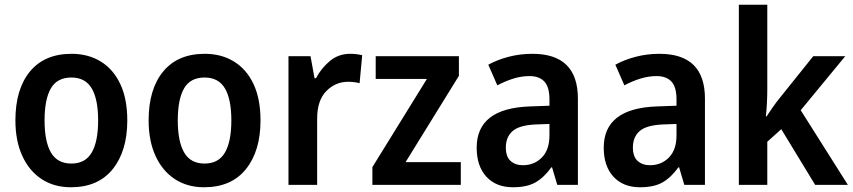

<svg xmlns="http://www.w3.org/2000/svg" viewBox="-20 -780 3599 810"><path d="M517 -272Q517 -143 455.5 -66.5Q394 10 279 10Q208 10 155.5 -24.5Q103 -59 74 -122.5Q45 -186 45 -272Q45 -404 106.5 -478.5Q168 -553 282 -553Q352 -553 405 -520.5Q458 -488 487.5 -425.5Q517 -363 517 -272ZM168 -272Q168 -183 195 -136.5Q222 -90 281 -90Q340 -90 367 -136.5Q394 -183 394 -272Q394 -361 367 -407Q340 -453 281 -453Q221 -453 194.5 -407Q168 -361 168 -272Z M1079 -272Q1079 -143 1017.5 -66.5Q956 10 841 10Q770 10 717.5 -24.5Q665 -59 636 -122.5Q607 -186 607 -272Q607 -404 668.5 -478.5Q730 -553 844 -553Q914 -553 967 -520.5Q1020 -488 1049.5 -425.5Q1079 -363 1079 -272ZM730 -272Q730 -183 757 -136.5Q784 -90 843 -90Q902 -90 929 -136.5Q956 -183 956 -272Q956 -361 929 -407Q902 -453 843 -453Q783 -453 756.5 -407Q730 -361 730 -272Z M1457 -553Q1484 -553 1508 -547L1497 -429Q1487 -432 1474 -433.5Q1461 -435 1449 -435Q1395 -435 1356.5 -395.5Q1318 -356 1318 -280V0H1197V-543H1290L1307 -450H1313Q1335 -492 1371.5 -522.5Q1408 -553 1457 -553Z M1924 0H1551V-75L1781 -447H1565V-543H1916V-460L1691 -96H1924Z M2226 -553Q2418 -553 2418 -364V0H2331L2309 -74H2306Q2275 -31 2239 -10.5Q2203 10 2144 10Q2073 10 2032 -34.5Q1991 -79 1991 -157Q1991 -323 2215 -331L2298 -334V-361Q2298 -413 2276.5 -436Q2255 -459 2214 -459Q2180 -459 2146 -448.5Q2112 -438 2078 -420L2040 -507Q2078 -528 2126 -540.5Q2174 -553 2226 -553ZM2241 -255Q2171 -252 2142.5 -227Q2114 -202 2114 -158Q2114 -119 2134 -101Q2154 -83 2186 -83Q2234 -83 2266 -115.5Q2298 -148 2298 -209V-257Z M2762 -553Q2954 -553 2954 -364V0H2867L2845 -74H2842Q2811 -31 2775 -10.5Q2739 10 2680 10Q2609 10 2568 -34.5Q2527 -79 2527 -157Q2527 -323 2751 -331L2834 -334V-361Q2834 -413 2812.5 -436Q2791 -459 2750 -459Q2716 -459 2682 -448.5Q2648 -438 2614 -420L2576 -507Q2614 -528 2662 -540.5Q2710 -553 2762 -553ZM2777 -255Q2707 -252 2678.5 -227Q2650 -202 2650 -158Q2650 -119 2670 -101Q2690 -83 2722 -83Q2770 -83 2802 -115.5Q2834 -148 2834 -209V-257Z M3217 -403Q3217 -376 3215.5 -346Q3214 -316 3211 -289H3214Q3226 -307 3240.5 -328Q3255 -349 3269 -366L3411 -543H3546L3358 -315L3557 0H3419L3276 -235L3217 -182V0H3097V-760H3217Z"/></svg>

Font: Noto Sans Devanagari SemiCondensed SemiBold
Style: Regular
Weight: 600
Width: 4
Designer: Jelle Bosma - Monotype Design Team
Foundry: Monotype Imaging Inc.
Version: Version 2.004; ttfautohint (v1.8.4.7-5d5b)